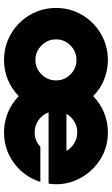

<svg xmlns="http://www.w3.org/2000/svg" viewBox="184 -746 569 978"><g transform="rotate(90 469.0 -256.5)"><path d="M20 -257Q20 -329 55.5 -389.5Q91 -450 152 -485.5Q213 -521 285 -521Q338 -521 385.5 -501.5Q433 -482 469 -446Q506 -482 553.5 -501.5Q601 -521 654 -521Q729 -521 789.5 -483.5Q850 -446 884 -385.5Q918 -325 918 -258Q918 -239 915 -219H552Q563 -188 591 -168Q619 -148 654 -148Q696 -148 727 -177H906Q880 -95 811 -43.5Q742 8 654 8Q601 8 553.5 -11.5Q506 -31 469 -67Q433 -31 385.5 -11.5Q338 8 285 8Q213 8 152 -27.5Q91 -63 55.5 -124Q20 -185 20 -257ZM389 -257Q389 -300 358.5 -330.5Q328 -361 285 -361Q242 -361 211 -330.5Q180 -300 180 -257Q180 -214 211 -183Q242 -152 285 -152Q328 -152 358.5 -183Q389 -214 389 -257ZM748 -310Q734 -335 709 -350Q684 -365 654 -365Q624 -365 599 -350Q574 -335 559 -310Z"/></g></svg>

Font: Lineal Heavy
Style: Regular
Weight: 900
Designer: Created by Frank Adebiaye with contributions from Anton Moglia & Ariel Martín Pérez
Created by Frank ADEBIAYE with FontF
Foundry: Velvetyne Type Foundry
Version: Version 2.000